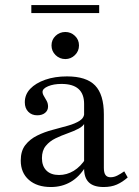

<svg xmlns="http://www.w3.org/2000/svg" viewBox="-20 -729 549 760"><path d="M238.7 -495.2Q216.1 -495.2 200 -510.9Q183.9 -526.6 183.9 -549.2Q183.9 -571.8 200 -587.1Q216.1 -602.4 238.7 -602.4Q260.5 -602.4 276.6 -587.1Q292.7 -571.8 292.7 -549.2Q292.7 -526.6 276.6 -510.9Q260.5 -495.2 238.7 -495.2ZM312.9 -206.5V-317.7Q312.9 -357.3 290.7 -377Q268.5 -396.8 223.4 -396.8Q191.9 -396.8 170.2 -387.5Q148.4 -378.2 148.4 -365.3Q148.4 -357.3 154 -348.4Q159.7 -339.5 164.9 -329.4Q170.2 -319.4 170.2 -307.3Q170.2 -291.9 158.5 -282.3Q146.8 -272.6 127.4 -272.6Q105.6 -272.6 91.9 -286.7Q78.2 -300.8 78.2 -324.2Q78.2 -354.8 99.6 -377.4Q121 -400 158.9 -413.3Q196.8 -426.6 245.2 -426.6Q321.8 -426.6 356.5 -390.7Q391.1 -354.8 391.1 -276.6V-206.5ZM181.5 11.3Q126.6 11.3 94.4 -16.9Q62.1 -45.2 62.1 -93.5Q62.1 -131.5 80.2 -154.8Q98.4 -178.2 127 -192.3Q155.6 -206.5 187.9 -214.9Q220.2 -223.4 248.8 -231.5Q277.4 -239.5 295.6 -251.2Q313.7 -262.9 313.7 -283.1L316.9 -245.2Q310.5 -229.8 291.1 -219.8Q271.8 -209.7 247.6 -201.2Q223.4 -192.7 200 -181.5Q176.6 -170.2 161.3 -151.6Q146 -133.1 146 -103.2Q146 -71.8 163.7 -54Q181.5 -36.3 213.7 -36.3Q244.4 -36.3 271.8 -52.8Q299.2 -69.4 320.2 -102.4L319.4 -70.2Q294.4 -29 259.7 -8.9Q225 11.3 181.5 11.3ZM391.1 -64.5Q391.1 -45.2 397.6 -36.3Q404 -27.4 417.7 -27.4Q431.5 -27.4 444.8 -34.3Q458.1 -41.1 471.8 -50.8L485.5 -26.6Q464.5 -8.1 442.3 1.6Q420.2 11.3 390.3 11.3Q350.8 11.3 331.9 -6.9Q312.9 -25 312.9 -62.1V-206.5H391.1ZM104 -677.4V-708.9H372.6V-677.4Z"/></svg>

Font: Playfair 5pt SemiExpanded Light
Style: Regular
Weight: 400
Version: Version 2.203